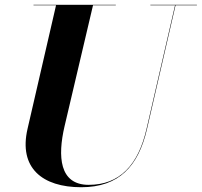

<svg xmlns="http://www.w3.org/2000/svg" viewBox="-20 -770 846 805"><path d="M120.5 -750V-748H215L95.5 -230C57.5 -66 157.5 15 320.5 15C478.5 15 560.5 -73 596.5 -230L716 -748H805.5V-750H610.5V-748H714L594.5 -230C559.5 -77 481 5 352 5C228 5 221.5 -115 250.5 -240L370 -748H465.5V-750Z"/></svg>

Font: Bodoni* 96pt
Style: Bold Italic
Weight: 700
Italic angle: -13°
Version: Version 2.3